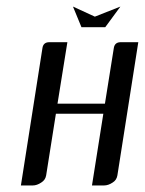

<svg xmlns="http://www.w3.org/2000/svg" viewBox="-20 -567 443 587"><path d="M43.9 0 109.9 -420.9Q112.8 -438 130.9 -438H186L155.8 -250H300.8L328.1 -420.9Q331.1 -438 349.1 -438H402.8L338.9 -30.8Q336.4 -16.1 324.2 -8.8Q311 0 297.9 0H261.2L295.9 -219.2H150.9L121.1 -30.8Q118.7 -16.6 106 -8.8Q92.8 0 80.1 0ZM203.1 -546.9 270 -516.1 348.1 -546.9 301.8 -483.9H229Z"/></svg>

Font: Hhenum
Style: Italic
Weight: 400
Designer: T. Christopher White
Version: Version 1.0